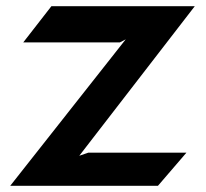

<svg xmlns="http://www.w3.org/2000/svg" viewBox="-20 -600 665 620"><path d="M13 0H490L582 -107H265L236 -97L609 -580H146L55 -463H367L386 -473Z"/></svg>

Font: Charger EcoBlack
Style: Black
Weight: 1000
Designer: Jasper
Foundry: Cannot Into Space Fonts
Version: Version 1.1